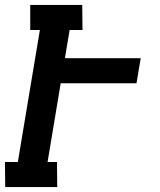

<svg xmlns="http://www.w3.org/2000/svg" viewBox="-25 -755 645 775"><path d="M206 0H-4L-5 -101H47L136 -634H97V-735H307L308 -634H256L237 -520H543L526 -419H220L167 -101H205Z"/></svg>

Font: Iosevka HT Extended
Style: Bold Italic
Weight: 700
Width: 7
Italic angle: -9°
Monospace: yes
Designer: Belleve Invis
Foundry: Belleve Invis
Version: Version 32.3.0; ttfautohint (v1.8.4)